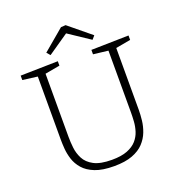

<svg xmlns="http://www.w3.org/2000/svg" viewBox="-155 -1008 1062 1143"><g transform="rotate(-20 376.0 -437.0)"><path d="M482 -690 719 -695V-667L625 -650V-259Q625 -228 621 -192Q617 -156 603.5 -121Q590 -86 563 -57Q536 -28 490 -10.5Q444 7 374 7Q300 7 253.5 -11.5Q207 -30 181 -60Q155 -90 144 -124.5Q133 -159 130.5 -192Q128 -225 128 -249V-650L34 -662V-690L271 -695V-667L177 -650V-249Q177 -218 181 -181Q185 -144 202.5 -110Q220 -76 260.5 -54.5Q301 -33 374 -33Q434 -33 472 -48Q510 -63 531.5 -87.5Q553 -112 562.5 -142Q572 -172 574 -202.5Q576 -233 576 -259V-651L482 -662ZM243 -744 224 -766 358 -879 388 -881 528 -766 509 -744 374 -834Z"/></g></svg>

Font: Bitter Light
Style: Regular
Weight: 300
Designer: Sol Matas, and Bitter project Authors
Foundry: Sol Matas
Version: Version 2.001